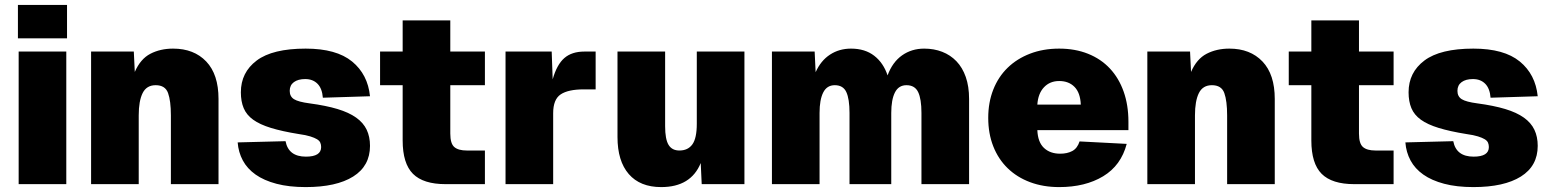

<svg xmlns="http://www.w3.org/2000/svg" viewBox="-20 -750 6316 782"><path d="M56 0V-540H250V0ZM53 -594V-730H253V-594Z M351 0V-540H525L529 -457Q552 -510 592.5 -531Q633 -552 685 -552Q770 -552 820 -499.5Q870 -447 870 -347V0H676V-280Q676 -339 664.5 -371Q653 -403 614 -403Q577 -403 561 -371Q545 -339 545 -280V0Z M1225 12Q1157 12 1106 -1.5Q1055 -15 1021 -39Q987 -63 969 -96.5Q951 -130 948 -170L1143 -175Q1155 -112 1226 -112Q1288 -112 1288 -151Q1288 -161 1284.5 -169Q1281 -177 1271 -183Q1261 -189 1243.5 -194.5Q1226 -200 1197 -204Q1129 -215 1083.5 -229Q1038 -243 1011 -262.5Q984 -282 972.5 -309.5Q961 -337 961 -374Q961 -455 1025.5 -503.5Q1090 -552 1225 -552Q1350 -552 1414 -499.5Q1478 -447 1487 -358L1295 -352Q1292 -390 1273 -409Q1254 -428 1223 -428Q1194 -428 1177 -415.5Q1160 -403 1160 -380Q1160 -357 1177.5 -346Q1195 -335 1241 -329Q1308 -320 1354.5 -306Q1401 -292 1430.5 -271Q1460 -250 1473.5 -221.5Q1487 -193 1487 -156Q1487 -74 1418.5 -31Q1350 12 1225 12Z M1795 0Q1704 0 1662 -42Q1620 -84 1620 -178V-403H1528V-540H1620V-667H1814V-540H1955V-403H1814V-206Q1814 -165 1830.5 -151Q1847 -137 1881 -137H1955V0Z M2039 0V-540H2227L2231 -427Q2248 -487 2278.5 -513.5Q2309 -540 2360 -540H2406V-386H2358Q2294 -386 2263.5 -365.5Q2233 -345 2233 -289V0Z M2673 12Q2587 12 2541 -41Q2495 -94 2495 -192V-540H2689V-236Q2689 -183 2703 -160Q2717 -137 2747 -137Q2782 -137 2800 -162Q2818 -187 2818 -246V-540H3012V0H2838L2834 -86Q2794 12 2673 12Z M3124 0V-540H3298L3302 -456Q3323 -503 3360.5 -527.5Q3398 -552 3446 -552Q3503 -552 3540.5 -523Q3578 -494 3595 -443Q3615 -497 3654 -524.5Q3693 -552 3744 -552Q3784 -552 3817.5 -539Q3851 -526 3875.5 -500.5Q3900 -475 3913.5 -436.5Q3927 -398 3927 -347V0H3733V-290Q3733 -347 3719.5 -375Q3706 -403 3672 -403Q3640 -403 3625 -373.5Q3610 -344 3610 -290V0H3440V-290Q3440 -347 3427 -375Q3414 -403 3380 -403Q3348 -403 3333 -373.5Q3318 -344 3318 -290V0Z M4294 12Q4229 12 4175.5 -8Q4122 -28 4084 -65Q4046 -102 4025.5 -154Q4005 -206 4005 -270Q4005 -333 4025.5 -385Q4046 -437 4084 -474Q4122 -511 4175.5 -531.5Q4229 -552 4294 -552Q4359 -552 4411.5 -531Q4464 -510 4500.5 -471Q4537 -432 4556.5 -377Q4576 -322 4576 -254V-220H4205Q4207 -171 4232 -147.5Q4257 -124 4298 -124Q4327 -124 4347.5 -135Q4368 -146 4377 -174L4569 -164Q4546 -76 4473 -32Q4400 12 4294 12ZM4382 -324Q4380 -372 4356.5 -396Q4333 -420 4294 -420Q4256 -420 4232 -394.5Q4208 -369 4205 -324Z M4653 0V-540H4827L4831 -457Q4854 -510 4894.5 -531Q4935 -552 4987 -552Q5072 -552 5122 -499.5Q5172 -447 5172 -347V0H4978V-280Q4978 -339 4966.5 -371Q4955 -403 4916 -403Q4879 -403 4863 -371Q4847 -339 4847 -280V0Z M5496 0Q5405 0 5363 -42Q5321 -84 5321 -178V-403H5229V-540H5321V-667H5515V-540H5656V-403H5515V-206Q5515 -165 5531.5 -151Q5548 -137 5582 -137H5656V0Z M5981 12Q5913 12 5862 -1.5Q5811 -15 5777 -39Q5743 -63 5725 -96.5Q5707 -130 5704 -170L5899 -175Q5911 -112 5982 -112Q6044 -112 6044 -151Q6044 -161 6040.5 -169Q6037 -177 6027 -183Q6017 -189 5999.5 -194.5Q5982 -200 5953 -204Q5885 -215 5839.5 -229Q5794 -243 5767 -262.5Q5740 -282 5728.5 -309.5Q5717 -337 5717 -374Q5717 -455 5781.5 -503.5Q5846 -552 5981 -552Q6106 -552 6170 -499.5Q6234 -447 6243 -358L6051 -352Q6048 -390 6029 -409Q6010 -428 5979 -428Q5950 -428 5933 -415.5Q5916 -403 5916 -380Q5916 -357 5933.5 -346Q5951 -335 5997 -329Q6064 -320 6110.5 -306Q6157 -292 6186.5 -271Q6216 -250 6229.5 -221.5Q6243 -193 6243 -156Q6243 -74 6174.5 -31Q6106 12 5981 12Z"/></svg>

Font: Geist Black
Style: Regular
Weight: 400
Designer: Basement.studio, Andrés Briganti, Mateo Zaragoza
Foundry: Basement.studio, Vercel, Andrés Briganti, Guido Ferreyra, Mateo Zaragoza
Version: Version 1.401